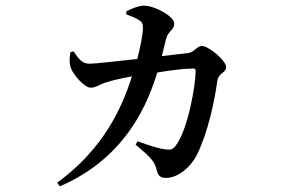

<svg xmlns="http://www.w3.org/2000/svg" viewBox="-20 -600 1040 681"><path d="M461 -87C509 -46 527 -30 534 -3C540 22 546 31 569 31C612 31 657 -8 678 -50C719 -133 741 -243 751 -314C755 -341 782 -342 782 -362C782 -386 719 -437 696 -437C679 -437 669 -415 648 -412L554 -401L569 -462C578 -493 598 -493 598 -517C598 -541 532 -579 491 -580C470 -580 445 -568 428 -560V-549C443 -543 461 -537 474 -528C484 -522 487 -515 487 -499C487 -478 477 -431 467 -391C389 -382 316 -374 297 -374C270 -374 257 -394 241 -418L230 -415C226 -393 225 -375 232 -357C242 -333 279 -289 302 -289C320 -289 334 -301 357 -308C377 -315 415 -323 448 -329C411 -213 346 -72 183 48L192 61C434 -43 507 -244 538 -343C583 -350 633 -357 665 -357C671 -357 674 -355 674 -348C674 -300 647 -140 603 -83C593 -70 586 -68 567 -70C548 -72 511 -83 468 -99Z"/></svg>

Font: Noto Serif HK SemiBold
Style: Regular
Weight: 600
Designer: Ryoko NISHIZUKA 西塚涼子 (kana & ideographs); Frank Grießhammer (Latin, Greek & Cyrillic); Wenlong ZHANG 张文龙 (bopomofo); San
Foundry: Adobe
Version: Version 2.001;hotconv 1.1.0;makeotfexe 2.6.0